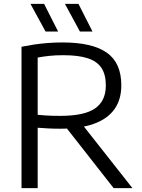

<svg xmlns="http://www.w3.org/2000/svg" viewBox="-20 -966 730 986"><path d="M90.5 0V-726Q120.5 -732 153.5 -737Q186.5 -742 223.2 -745Q260 -748 301.5 -748Q454 -748 528.5 -695.5Q603 -643 603 -528Q603 -454 567.2 -404.5Q531.5 -355 461.5 -330Q391.5 -305 287.5 -305Q254.5 -305 228.2 -306.5Q202 -308 173.5 -310V0ZM563.5 0 290 -349H385L660 0ZM289.5 -371Q413.5 -371 468.5 -409.5Q523.5 -448 523.5 -527Q523.5 -583.5 500.8 -617.5Q478 -651.5 430 -667Q382 -682.5 306 -682.5Q264.5 -682.5 234 -679.2Q203.5 -676 173.5 -670.5V-376.5Q194.5 -374.5 212 -373.2Q229.5 -372 247.8 -371.5Q266 -371 289.5 -371ZM390.5 -804 313.5 -946H383L455 -804ZM214 -804 136.5 -946H206.5L278.5 -804Z"/></svg>

Font: Encode Sans SC SemiExpanded
Style: Regular
Weight: 400
Width: 6
Designer: Multiple Designers
Foundry: Impallari Type
Version: Version 3.002